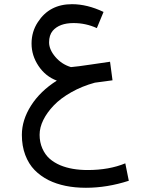

<svg xmlns="http://www.w3.org/2000/svg" viewBox="-20 -555 713 909"><path d="M83.5 83.5Q83.5 13.2 127 -55.2Q170.4 -123.5 249 -173.3Q195.3 -193.4 162.4 -242.7Q129.4 -292 129.4 -348.6Q129.4 -405.3 159.2 -450.2Q213.9 -535.2 320.8 -535.2Q393.1 -535.2 470.2 -498.5L438.5 -421.9Q386.2 -445.8 328.1 -445.8Q261.2 -445.8 229.5 -409.2Q212.4 -388.7 212.4 -354.5Q212.4 -320.3 242.2 -285.4Q272 -250.5 315.9 -237.3Q345.7 -239.7 410.6 -249.5Q475.6 -259.3 501 -262.7L512.7 -174.8Q491.2 -171.4 429.2 -163.6Q368.2 -147 317.4 -118.2Q266.6 -89.4 234.6 -55.9Q202.6 -22.5 185.1 12.9Q167.5 48.3 167.5 83.3Q167.5 118.2 180.4 147.7Q193.4 177.2 214.6 196Q235.8 214.8 265.6 227.5Q319.8 250 395 250Q496.6 250 573.2 218.3L589.8 300.8Q487.3 334 386.7 334Q283.2 334 210 297.9Q171.4 278.3 143.6 249.8Q115.7 221.2 99.6 178.7Q83.5 136.2 83.5 83.5Z"/></svg>

Font: GanjNamehSans
Style: Regular
Weight: 400
Designer: Mohammad Saleh Souzanchi
Foundry: http://font-store.ir
Version: Version:0.0.4;RFB:1.2.5;Building:2016-12-11 09:43:53.670092